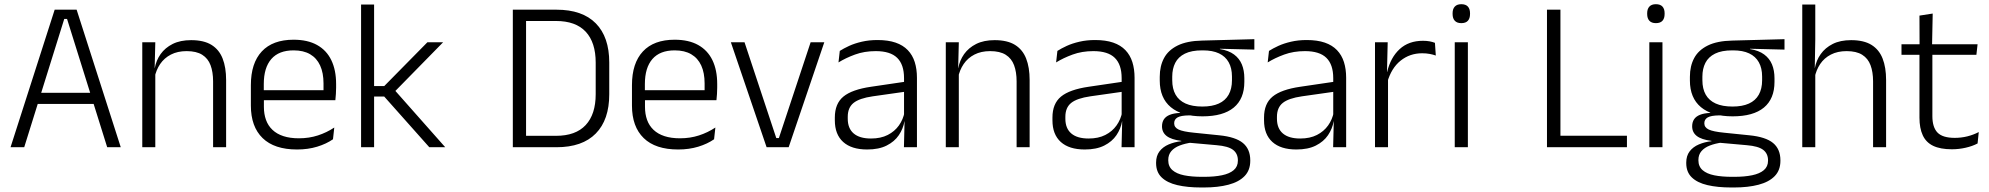

<svg xmlns="http://www.w3.org/2000/svg" viewBox="-20 -684 9241 892"><path d="M92.5 0H29L234 -639H336L541 0H478L291.5 -596H278.5ZM431 -201H138.5V-253H431Z M1030.5 0H970V-306Q970 -349.5 958.2 -381Q946.5 -412.5 919.5 -429.5Q892.5 -446.5 847 -446.5Q805 -446.5 774 -430.5Q743 -414.5 724 -386.5Q705 -358.5 698 -322.5L685.5 -367.5H699Q705.5 -403.5 726.2 -432.8Q747 -462 782.2 -479.8Q817.5 -497.5 868 -497.5Q927 -497.5 962.5 -475.5Q998 -453.5 1014.2 -412.2Q1030.5 -371 1030.5 -312ZM701.5 0H641V-487.5H701.5L698.5 -367L701.5 -364Z M1360 10.5Q1254.5 10.5 1200 -42.5Q1145.5 -95.5 1145.5 -193.5V-288.5Q1145.5 -390.5 1196.2 -445Q1247 -499.5 1344 -499.5Q1409 -499.5 1453 -475Q1497 -450.5 1519.2 -404.5Q1541.5 -358.5 1541.5 -294V-276.5Q1541.5 -262 1540.5 -247.5Q1539.5 -233 1538 -218.5H1482Q1483 -240.5 1483 -260.2Q1483 -280 1483 -296.5Q1483 -345.5 1467.2 -379.8Q1451.5 -414 1420.8 -432Q1390 -450 1344 -450Q1275.5 -450 1240.5 -409.8Q1205.5 -369.5 1205.5 -293.5V-246L1206 -238V-187.5Q1206 -154 1215.8 -127Q1225.5 -100 1245.8 -80.8Q1266 -61.5 1296.8 -51.5Q1327.5 -41.5 1368.5 -41.5Q1416 -41.5 1456.8 -54.8Q1497.5 -68 1533 -91.5L1527 -37Q1496 -15.5 1453.5 -2.5Q1411 10.5 1360 10.5ZM1524.5 -218.5H1177V-265H1524.5Z M2048.5 0H1974.5L1765 -235.5H1710V-284H1765L1965.5 -487.5H2038.5L1809 -253.5V-270.5ZM1718 0H1657.5V-663H1718Z M2565 0H2403.5V-53H2563Q2654.5 -53 2701 -103Q2747.5 -153 2747.5 -246.5V-393Q2747.5 -487 2701 -536.8Q2654.5 -586.5 2563 -586.5H2403V-639H2565Q2685.5 -639 2748 -575.5Q2810.5 -512 2810.5 -393.5V-246Q2810.5 -127.5 2748 -63.8Q2685.5 0 2565 0ZM2424 0H2362.5V-639H2424Z M3130.5 10.5Q3025 10.5 2970.5 -42.5Q2916 -95.5 2916 -193.5V-288.5Q2916 -390.5 2966.8 -445Q3017.5 -499.5 3114.5 -499.5Q3179.5 -499.5 3223.5 -475Q3267.5 -450.5 3289.8 -404.5Q3312 -358.5 3312 -294V-276.5Q3312 -262 3311 -247.5Q3310 -233 3308.5 -218.5H3252.5Q3253.5 -240.5 3253.5 -260.2Q3253.5 -280 3253.5 -296.5Q3253.5 -345.5 3237.8 -379.8Q3222 -414 3191.2 -432Q3160.5 -450 3114.5 -450Q3046 -450 3011 -409.8Q2976 -369.5 2976 -293.5V-246L2976.5 -238V-187.5Q2976.5 -154 2986.2 -127Q2996 -100 3016.2 -80.8Q3036.5 -61.5 3067.2 -51.5Q3098 -41.5 3139 -41.5Q3186.5 -41.5 3227.2 -54.8Q3268 -68 3303.5 -91.5L3297.5 -37Q3266.5 -15.5 3224 -2.5Q3181.5 10.5 3130.5 10.5ZM3295 -218.5H2947.5V-265H3295Z M3586.5 -42.5H3598.5L3746 -487.5H3809.5L3644 0H3541.5L3375.5 -487.5H3439Z M4240 0H4179.5L4182.5 -121.5L4180 -131V-288.5V-321Q4180 -384 4148.2 -415.2Q4116.5 -446.5 4048.5 -446.5Q3995.5 -446.5 3952 -430.5Q3908.5 -414.5 3875.5 -394L3881.5 -447.5Q3899.5 -459 3925 -470.8Q3950.5 -482.5 3983.8 -490.2Q4017 -498 4057 -498Q4106 -498 4140.8 -486Q4175.5 -474 4197.5 -451Q4219.5 -428 4229.8 -395.5Q4240 -363 4240 -322.5ZM4008.5 10.5Q3936 10.5 3897.2 -24.5Q3858.5 -59.5 3858.5 -125V-138Q3858.5 -202.5 3898.2 -235.2Q3938 -268 4027 -281L4190 -305L4193 -259L4034.5 -236.5Q3972.5 -227.5 3945.5 -205.8Q3918.5 -184 3918.5 -141.5V-132.5Q3918.5 -87.5 3946 -64Q3973.5 -40.5 4026.5 -40.5Q4072 -40.5 4104.2 -57Q4136.5 -73.5 4156.2 -101.2Q4176 -129 4182.5 -163.5L4194.5 -120.5H4182Q4176 -86 4155.8 -56Q4135.5 -26 4099.2 -7.8Q4063 10.5 4008.5 10.5Z M4763.5 0H4703V-306Q4703 -349.5 4691.2 -381Q4679.5 -412.5 4652.5 -429.5Q4625.5 -446.5 4580 -446.5Q4538 -446.5 4507 -430.5Q4476 -414.5 4457 -386.5Q4438 -358.5 4431 -322.5L4418.5 -367.5H4432Q4438.5 -403.5 4459.2 -432.8Q4480 -462 4515.2 -479.8Q4550.5 -497.5 4601 -497.5Q4660 -497.5 4695.5 -475.5Q4731 -453.5 4747.2 -412.2Q4763.5 -371 4763.5 -312ZM4434.5 0H4374V-487.5H4434.5L4431.5 -367L4434.5 -364Z M5251 0H5190.5L5193.5 -121.5L5191 -131V-288.5V-321Q5191 -384 5159.2 -415.2Q5127.5 -446.5 5059.5 -446.5Q5006.5 -446.5 4963 -430.5Q4919.5 -414.5 4886.5 -394L4892.5 -447.5Q4910.5 -459 4936 -470.8Q4961.5 -482.5 4994.8 -490.2Q5028 -498 5068 -498Q5117 -498 5151.8 -486Q5186.5 -474 5208.5 -451Q5230.5 -428 5240.8 -395.5Q5251 -363 5251 -322.5ZM5019.5 10.5Q4947 10.5 4908.2 -24.5Q4869.5 -59.5 4869.5 -125V-138Q4869.5 -202.5 4909.2 -235.2Q4949 -268 5038 -281L5201 -305L5204 -259L5045.5 -236.5Q4983.5 -227.5 4956.5 -205.8Q4929.5 -184 4929.5 -141.5V-132.5Q4929.5 -87.5 4957 -64Q4984.5 -40.5 5037.5 -40.5Q5083 -40.5 5115.2 -57Q5147.5 -73.5 5167.2 -101.2Q5187 -129 5193.5 -163.5L5205.5 -120.5H5193Q5187 -86 5166.8 -56Q5146.5 -26 5110.2 -7.8Q5074 10.5 5019.5 10.5Z M5566.5 -143.5Q5470.5 -143.5 5419.2 -186.2Q5368 -229 5368 -310V-327Q5368 -377 5387.8 -414Q5407.5 -451 5451 -472.5Q5494.5 -494 5565 -495.5L5807.5 -502V-453.5L5647.5 -457.5V-456Q5688 -449.5 5713 -431Q5738 -412.5 5749.5 -384.5Q5761 -356.5 5761 -320.5V-303.5Q5761 -225 5711.8 -184.2Q5662.5 -143.5 5566.5 -143.5ZM5563.5 137.5H5574Q5622 137.5 5657 130.2Q5692 123 5711.5 106.5Q5731 90 5731 62.5V61Q5731 29.5 5708.5 12.2Q5686 -5 5632 -9.5L5497 -21.5L5518 -22Q5485.5 -17.5 5460.8 -8Q5436 1.5 5421.8 18Q5407.5 34.5 5407.5 59.5V60.5Q5407.5 89.5 5427 106.5Q5446.5 123.5 5481.5 130.5Q5516.5 137.5 5563.5 137.5ZM5573 187H5560Q5496.5 187 5449.5 176Q5402.5 165 5376.8 140.2Q5351 115.5 5351 73.5V71.5Q5351 40 5366.8 19.2Q5382.5 -1.5 5409.5 -13Q5436.5 -24.5 5468.5 -28L5468 -29.5Q5421.5 -35.5 5400 -52.2Q5378.5 -69 5378.5 -97V-97.5Q5378.5 -116 5387.2 -129.5Q5396 -143 5414.5 -150.5Q5433 -158 5462.5 -159.5V-168.5L5543 -147L5505 -148Q5465.5 -147.5 5450.2 -138.2Q5435 -129 5435 -111.5V-111Q5435 -92 5455.5 -82.2Q5476 -72.5 5526.5 -67.5L5644 -55.5Q5720 -48 5754.2 -19.8Q5788.5 8.5 5788.5 61V63Q5788.5 107 5762 134.2Q5735.5 161.5 5687 174.2Q5638.5 187 5573 187ZM5566 -189Q5611.5 -189 5642 -202.8Q5672.5 -216.5 5688 -244Q5703.5 -271.5 5703.5 -311V-328.5Q5703.5 -367.5 5688.2 -394.8Q5673 -422 5643.2 -436Q5613.5 -450 5568.5 -450H5565Q5515.5 -450 5484.8 -434.8Q5454 -419.5 5440 -392Q5426 -364.5 5426 -328V-311.5Q5426 -271.5 5441.5 -244.2Q5457 -217 5488 -203Q5519 -189 5566 -189Z M6234 0H6173.5L6176.5 -121.5L6174 -131V-288.5V-321Q6174 -384 6142.2 -415.2Q6110.5 -446.5 6042.5 -446.5Q5989.5 -446.5 5946 -430.5Q5902.5 -414.5 5869.5 -394L5875.5 -447.5Q5893.5 -459 5919 -470.8Q5944.5 -482.5 5977.8 -490.2Q6011 -498 6051 -498Q6100 -498 6134.8 -486Q6169.5 -474 6191.5 -451Q6213.5 -428 6223.8 -395.5Q6234 -363 6234 -322.5ZM6002.5 10.5Q5930 10.5 5891.2 -24.5Q5852.5 -59.5 5852.5 -125V-138Q5852.5 -202.5 5892.2 -235.2Q5932 -268 6021 -281L6184 -305L6187 -259L6028.5 -236.5Q5966.5 -227.5 5939.5 -205.8Q5912.5 -184 5912.5 -141.5V-132.5Q5912.5 -87.5 5940 -64Q5967.5 -40.5 6020.5 -40.5Q6066 -40.5 6098.2 -57Q6130.5 -73.5 6150.2 -101.2Q6170 -129 6176.5 -163.5L6188.5 -120.5H6176Q6170 -86 6149.8 -56Q6129.5 -26 6093.2 -7.8Q6057 10.5 6002.5 10.5Z M6425 -301.5 6409.5 -348 6424.5 -350Q6440.5 -417 6482.5 -455.8Q6524.5 -494.5 6591 -494.5Q6608.5 -494.5 6622.5 -491.8Q6636.5 -489 6646.5 -485L6650.5 -426Q6638 -430.5 6622 -433.5Q6606 -436.5 6587 -436.5Q6530 -436.5 6487 -402.2Q6444 -368 6425 -301.5ZM6428.5 0H6368V-487.5H6427L6423.5 -341L6428.5 -336Z M6799.5 0H6738.5V-487.5H6799.5ZM6769 -576.5Q6749 -576.5 6738.8 -587.5Q6728.5 -598.5 6728.5 -619V-622.5Q6728.5 -642.5 6738.8 -653.5Q6749 -664.5 6769 -664.5Q6789.5 -664.5 6799.5 -653.5Q6809.5 -642.5 6809.5 -622.5V-619Q6809.5 -598.5 6799.5 -587.5Q6789.5 -576.5 6769 -576.5Z M7229.5 -639V0H7167V-639ZM7199.5 0V-53.5H7538.5V0Z M7703.5 0H7642.5V-487.5H7703.5ZM7673 -576.5Q7653 -576.5 7642.8 -587.5Q7632.5 -598.5 7632.5 -619V-622.5Q7632.5 -642.5 7642.8 -653.5Q7653 -664.5 7673 -664.5Q7693.5 -664.5 7703.5 -653.5Q7713.5 -642.5 7713.5 -622.5V-619Q7713.5 -598.5 7703.5 -587.5Q7693.5 -576.5 7673 -576.5Z M8029.5 -143.5Q7933.5 -143.5 7882.2 -186.2Q7831 -229 7831 -310V-327Q7831 -377 7850.8 -414Q7870.5 -451 7914 -472.5Q7957.5 -494 8028 -495.5L8270.5 -502V-453.5L8110.5 -457.5V-456Q8151 -449.5 8176 -431Q8201 -412.5 8212.5 -384.5Q8224 -356.5 8224 -320.5V-303.5Q8224 -225 8174.8 -184.2Q8125.5 -143.5 8029.5 -143.5ZM8026.5 137.5H8037Q8085 137.5 8120 130.2Q8155 123 8174.5 106.5Q8194 90 8194 62.5V61Q8194 29.5 8171.5 12.2Q8149 -5 8095 -9.5L7960 -21.5L7981 -22Q7948.5 -17.5 7923.8 -8Q7899 1.5 7884.8 18Q7870.5 34.5 7870.5 59.5V60.5Q7870.5 89.5 7890 106.5Q7909.5 123.5 7944.5 130.5Q7979.5 137.5 8026.5 137.5ZM8036 187H8023Q7959.5 187 7912.5 176Q7865.5 165 7839.8 140.2Q7814 115.5 7814 73.5V71.5Q7814 40 7829.8 19.2Q7845.5 -1.5 7872.5 -13Q7899.5 -24.5 7931.5 -28L7931 -29.5Q7884.5 -35.5 7863 -52.2Q7841.5 -69 7841.5 -97V-97.5Q7841.5 -116 7850.2 -129.5Q7859 -143 7877.5 -150.5Q7896 -158 7925.5 -159.5V-168.5L8006 -147L7968 -148Q7928.5 -147.5 7913.2 -138.2Q7898 -129 7898 -111.5V-111Q7898 -92 7918.5 -82.2Q7939 -72.5 7989.5 -67.5L8107 -55.5Q8183 -48 8217.2 -19.8Q8251.5 8.5 8251.5 61V63Q8251.5 107 8225 134.2Q8198.5 161.5 8150 174.2Q8101.5 187 8036 187ZM8029 -189Q8074.5 -189 8105 -202.8Q8135.5 -216.5 8151 -244Q8166.5 -271.5 8166.5 -311V-328.5Q8166.5 -367.5 8151.2 -394.8Q8136 -422 8106.2 -436Q8076.5 -450 8031.5 -450H8028Q7978.5 -450 7947.8 -434.8Q7917 -419.5 7903 -392Q7889 -364.5 7889 -328V-311.5Q7889 -271.5 7904.5 -244.2Q7920 -217 7951 -203Q7982 -189 8029 -189Z M8742.5 0H8682V-306Q8682 -349.5 8670.2 -381Q8658.5 -412.5 8631.5 -429.5Q8604.5 -446.5 8559 -446.5Q8517 -446.5 8486 -430.5Q8455 -414.5 8436.2 -386.5Q8417.5 -358.5 8410.5 -323L8395 -367.5H8411.5Q8418 -403.5 8438.8 -432.8Q8459.5 -462 8494.5 -479.8Q8529.5 -497.5 8580 -497.5Q8639 -497.5 8674.5 -475.5Q8710 -453.5 8726.2 -412.2Q8742.5 -371 8742.5 -312ZM8413.5 0H8353V-663H8413.5V-501L8411 -361L8413.5 -356Z M9048 9.5Q8994.5 9.5 8961.2 -6.5Q8928 -22.5 8912.8 -55.5Q8897.5 -88.5 8897.5 -137.5V-455.5H8957.5V-144.5Q8957.5 -93 8981.2 -68.2Q9005 -43.5 9061.5 -43.5Q9091.5 -43.5 9119.8 -50.5Q9148 -57.5 9173 -70.5L9167.5 -17.5Q9144 -5 9112.5 2.2Q9081 9.5 9048 9.5ZM9162 -429.5H8814V-478.5H9167.5ZM8956 -471.5H8898L8897.5 -611.5L8959 -621Z"/></svg>

Font: Anek Devanagari Light
Style: Regular
Weight: 300
Designer: Kailash Malviya (Devanagari) & Yesha Goshar (Latin)
Foundry: Ek Type
Version: Version 1.003